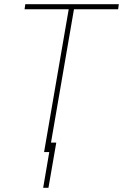

<svg xmlns="http://www.w3.org/2000/svg" viewBox="-20 -731 591 923"><path d="M339.8 -710.9 217.3 0H191.9L314.5 -710.9ZM551.3 -710.9 547.9 -686.5H98.1L101.6 -710.9ZM250.5 -45.4 212.9 171.9H187.5L224.6 -45.4Z"/></svg>

Font: Roboto Condensed Thin
Style: Italic
Weight: 250
Italic angle: -12°
Designer: Christian Robertson
Foundry: Google
Version: Version 3.008; 2023